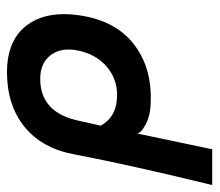

<svg xmlns="http://www.w3.org/2000/svg" viewBox="-82 -378 614 537"><g transform="rotate(-90 224.5 -109.0)"><path d="M451 -196Q436 -88 363 -36Q298 10 207 6Q165 5 139 -12Q123 -21 120 -31Q115 -8 100 64Q85 136 76 178H-24Q33 -56 62 -209Q79 -299 139.5 -347.5Q200 -396 292 -396Q370 -396 412 -353Q454 -310 454 -236Q454 -217 451 -196ZM352 -196Q355 -210 355 -223Q355 -259 333 -281Q311 -303 273 -303Q179 -303 156 -196Q155 -191 153 -182.5Q151 -174 148 -160Q145 -146 142 -134Q167 -88 228 -88Q273 -88 307 -117Q341 -146 352 -196Z"/></g></svg>

Font: GFS Neohellenic Rg
Style: Bold Italic
Weight: 700
Italic angle: -12°
Designer: Designed by Takis Katsoulidis and George D. Matthiopoulos.
Foundry: Designed by Takis Katsoulidis and George D. Matthiopoulos.
Version: Version 1.0